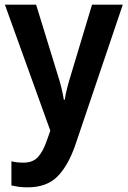

<svg xmlns="http://www.w3.org/2000/svg" viewBox="-20 -564 548 824"><path d="M1 -544H135L227 -245Q236 -218 243 -189.5Q250 -161 254 -136H258Q261 -159 268.5 -187.5Q276 -216 285 -245L375 -544H507L303 59Q272 148 226 194Q180 240 98 240Q76 240 59 237.5Q42 235 29 232V128Q39 131 52.5 132.5Q66 134 81 134Q121 134 143 110Q165 86 181 39L196 -3Z"/></svg>

Font: Noto Sans Bengali SemiCondensed SemiBold
Style: Regular
Weight: 600
Width: 4
Designer: Joana Ranito - Universal Thirst; Jelle Bosma - Monotype Design Team
Foundry: Universal Thirst ehf.
Version: Version 3.000; ttfautohint (v1.8.4.7-5d5b)